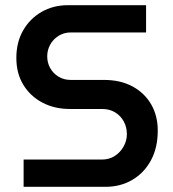

<svg xmlns="http://www.w3.org/2000/svg" viewBox="-20 -720 667 740"><path d="M71 0V-105H372Q401 -105 422.5 -119Q444 -133 456.5 -155.5Q469 -178 469 -203Q469 -230 457 -252Q445 -274 423.5 -287Q402 -300 374 -300H249Q190 -300 143.5 -324.5Q97 -349 70 -393Q43 -437 43 -497Q43 -557 69 -602.5Q95 -648 140 -674Q185 -700 242 -700H543V-595H253Q227 -595 206 -582Q185 -569 173.5 -548Q162 -527 162 -503Q162 -478 173.5 -457.5Q185 -437 205.5 -424.5Q226 -412 252 -412H380Q444 -412 490.5 -387Q537 -362 562.5 -318Q588 -274 588 -217Q588 -150 561.5 -101.5Q535 -53 489.5 -26.5Q444 0 387 0Z"/></svg>

Font: MuseoModerno SemiBold Medium
Style: Regular
Weight: 500
Version: Version 1.001